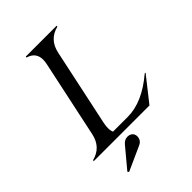

<svg xmlns="http://www.w3.org/2000/svg" viewBox="-267 -849 1160 1160"><g transform="rotate(-45 312.5 -269.5)"><path d="M272.9 39.1Q294.9 39.1 307.6 53.2Q316.9 64 316.9 80.6Q316.9 84 316.4 87.9Q313 114.3 287.1 126L129.4 197.3L123 188.5L229.5 61Q248 39.1 272.9 39.1ZM24.4 0 25.9 -7.3Q113.8 -29.3 133.3 -122.1L238.3 -615.2Q242.2 -634.3 242.2 -649.9Q242.2 -712.4 179.7 -730L181.2 -737.3H444.8L443.4 -730Q355.5 -708 335.9 -615.2L231 -122.1Q226.1 -99.1 226.1 -80.6Q226.1 -59.1 232.9 -43.9H359.4Q483.9 -43.9 617.2 -157.2H624.5L500.5 0Z"/></g></svg>

Font: Modern Antiqua
Style: Book Oblique
Weight: 400
Italic angle: -12°
Designer: Wojciech Kalinowski "wmk69" (wmk69@o2.pl)
Foundry: Wojciech Kalinowski "wmk69" (wmk69@o2.pl)
Version: Version 3.1.0; 2021-05-28